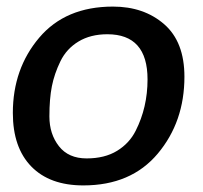

<svg xmlns="http://www.w3.org/2000/svg" viewBox="-20 -551 616 583"><path d="M19 -208Q19 -342 99 -436.5Q179 -531 323 -531Q417 -531 478.5 -477.5Q540 -424 540 -318Q540 -181 459 -84.5Q378 12 233 12Q131 12 75 -45.5Q19 -103 19 -208ZM392 -154Q428 -225 428 -310Q428 -447 306 -447Q255 -447 218.5 -425Q182 -403 163.5 -365Q145 -327 137.5 -289Q130 -251 130 -197.5Q130 -144 159 -107Q188 -70 243 -70Q298 -70 335.5 -93Q373 -116 392 -154Z"/></svg>

Font: Crete Round
Style: Italic
Weight: 400
Designer: Veronika Burian
Foundry: TypeTogether
Version: Version 1.001; ttfautohint (v1.6)